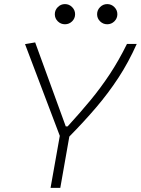

<svg xmlns="http://www.w3.org/2000/svg" viewBox="-20 -905 679 925"><path d="M223.6 0 268.1 -250.5 100.6 -692.4 149.4 -700.7 296.9 -295.9H305.7Q365.7 -361.3 415.5 -421.6Q465.3 -481.9 508.8 -547.6Q552.2 -613.3 591.8 -693.4H638.7Q599.1 -604.5 550.3 -530Q501.5 -455.6 442.9 -387Q384.3 -318.4 314 -247.1L270.5 0ZM293 -788.1Q272.9 -788.1 258.5 -802.2Q244.1 -816.4 244.1 -836.4Q244.1 -856.4 258.5 -870.8Q272.9 -885.3 293 -885.3Q313 -885.3 327.4 -870.8Q341.8 -856.4 341.8 -836.4Q341.8 -816.4 327.4 -802.2Q313 -788.1 293 -788.1ZM496.6 -788.1Q476.6 -788.1 462.2 -802.2Q447.8 -816.4 447.8 -836.4Q447.8 -856.4 462.2 -870.8Q476.6 -885.3 496.6 -885.3Q516.6 -885.3 531 -870.8Q545.4 -856.4 545.4 -836.4Q545.4 -816.4 531 -802.2Q516.6 -788.1 496.6 -788.1Z"/></svg>

Font: CaskaydiaCove NFP ExtraLight
Style: Italic
Weight: 200
Italic angle: -10°
Designer: Aaron Bell
Foundry: Saja Typeworks
Version: Version 2111.001; VTT 6.35;Nerd Fonts 3.1.1